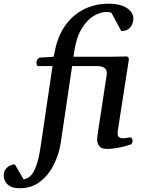

<svg xmlns="http://www.w3.org/2000/svg" viewBox="-161 -788 787 1024"><path d="M-54.7 215.8Q-88.4 215.8 -106.9 205.3Q-125.5 194.8 -133.3 179Q-141.1 163.1 -141.1 147Q-141.1 127.4 -131.1 114.3Q-121.1 101.1 -107.2 94.7Q-93.3 88.4 -82 88.4L-35.6 168Q-17.6 167 -0.5 152.3Q16.6 137.7 31.2 99.6Q45.9 61.5 56.2 -9.8L119.1 -435.5H41.5Q37.1 -436 35.2 -442.1Q33.2 -448.2 33.7 -454.1Q34.2 -465.8 39.1 -471.9Q43.9 -478 49.8 -480.5L125 -485.4L130.9 -512.2Q145 -590.3 184.1 -647.7Q223.1 -705.1 283 -736.6Q342.8 -768.1 419.9 -768.1Q463.4 -768.1 492.2 -756.8Q521 -745.6 535.6 -728Q550.3 -710.4 550.3 -690.9Q550.3 -662.1 533.9 -642.1Q517.6 -622.1 485.8 -622.1L433.1 -720.2Q421.4 -724.1 406.7 -724.1Q374.5 -724.1 339.6 -703.6Q304.7 -683.1 276.4 -637.9Q248 -592.8 235.8 -519L230.5 -485.4H410.6Q422.9 -485.4 439 -485.6Q455.1 -485.8 470.9 -486.1Q486.8 -486.3 498.8 -486.6Q510.7 -486.8 514.6 -486.8Q518.6 -486.8 522.7 -482.9Q526.9 -479 525.9 -467.3L466.3 -85.4H466.8Q466.3 -82.5 466.3 -76.7Q466.3 -61 474.9 -55.7Q483.4 -50.3 494.6 -50.3Q502.9 -50.3 511.7 -51.8Q520.5 -53.2 527.3 -54.7Q532.2 -55.7 534.2 -55.7Q541 -55.7 545.9 -41.5Q546.4 -40 546.4 -37.1Q546.4 -31.7 543.7 -25.4Q541 -19 534.2 -16.6Q510.3 -8.8 487.1 -3.7Q463.9 1.5 444.8 3.9Q425.8 6.3 412.6 6.3Q377 6.3 366.9 -10.7Q356.9 -27.8 356.9 -41.5Q356.9 -46.4 357.7 -53.5Q358.4 -60.5 360.8 -78.1Q363.3 -95.7 368.7 -131.1Q374 -166.5 383.3 -226.6Q392.6 -286.6 406.7 -379.9Q407.7 -384.8 408.2 -388.9Q408.7 -393.1 408.7 -397Q408.7 -413.1 401.4 -421.1Q394 -429.2 383.3 -432.1Q372.6 -435.1 361.8 -435.5H223.6L163.1 -27.3Q153.8 34.7 126 90.3Q98.1 146 52.7 180.9Q7.3 215.8 -54.7 215.8Z"/></svg>

Font: Gelasio Medium
Style: Italic
Weight: 500
Italic angle: -8.5°
Designer: Eben Sorkin
Foundry: Eben Sorkin
Version: Version 1.008